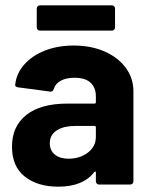

<svg xmlns="http://www.w3.org/2000/svg" viewBox="-20 -693 568 721"><path d="M257 -522Q322 -522 373 -499.5Q424 -477 452.5 -438Q481 -399 481 -351V-12Q481 -7 477.5 -3.5Q474 0 469 0H352Q347 0 343.5 -3.5Q340 -7 340 -12V-45Q340 -48 339 -48.5Q338 -49 337 -49Q336 -49 334 -47Q292 8 199 8Q121 8 73 -30Q25 -68 25 -142Q25 -219 79 -261.5Q133 -304 233 -304H335Q340 -304 340 -309V-331Q340 -364 320 -382.5Q300 -401 260 -401Q229 -401 208.5 -390Q188 -379 182 -359Q179 -349 171 -349Q170 -349 169 -349L48 -365Q37 -367 37 -373Q37 -373 37 -374Q41 -416 70.5 -450Q100 -484 148.5 -503Q197 -522 257 -522ZM237 -97Q280 -97 310 -120Q340 -143 340 -179V-215Q340 -220 335 -220H263Q218 -220 192.5 -203Q167 -186 167 -155Q167 -128 186 -112.5Q205 -97 237 -97ZM130 -578Q125 -578 121.5 -581.5Q118 -585 118 -590V-661Q118 -666 121.5 -669.5Q125 -673 130 -673H400Q405 -673 408.5 -669.5Q412 -666 412 -661V-590Q412 -585 408.5 -581.5Q405 -578 400 -578Z"/></svg>

Font: LinhAnh
Style: Bold
Weight: 700
Designer: Jeremy Tribby
Foundry: Tribby Type
Version: Version 1.408